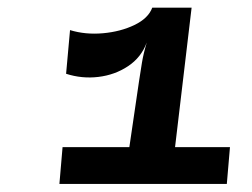

<svg xmlns="http://www.w3.org/2000/svg" viewBox="-20 -920 640 488"><path d="M296.5 -462.5 333.5 -714.5Q337 -738 340.8 -760.8Q344.5 -783.5 353 -812L367 -900.5H467L415 -462.5ZM131 -452.5 139 -546H564.5L556.5 -452.5ZM148 -732.5 158 -843.5Q197 -831.5 241.8 -835.5Q286.5 -839.5 321.8 -856.5Q357 -873.5 367 -900.5L353 -812Q339 -774 305.5 -751.8Q272 -729.5 230 -724.5Q188 -719.5 148 -732.5Z"/></svg>

Font: Spline Sans Mono
Style: Italic
Weight: 400
Italic angle: -4°
Monospace: yes
Designer: Eben Sorkin, Mirko Velimirovic
Foundry: Sorkin Type
Version: Version 1.004